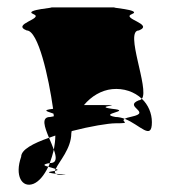

<svg xmlns="http://www.w3.org/2000/svg" viewBox="-20 -715 465 517"><path d="M37 -293C19 -242 39 -208 70 -220C85 -226 99 -243 110 -266C99 -269 92 -272 114 -276C118 -287 122 -299 125 -312C121 -322 117 -333 112 -344C69 -329 37 -312 37 -293ZM52 -633C83 -633 111 -507 123 -422C88 -418 112 -414 124 -409C124 -407 125 -404 125 -402C123 -401 119 -401 115 -400C90 -400 100 -373 112 -344C118 -346 123 -348 129 -350C129 -337 127 -324 125 -312C132 -292 134 -276 115 -276H114C113 -272 112 -269 110 -266C116 -264 125 -262 130 -260C139 -280 172 -315 172 -356C172 -358 173 -360 173 -362C223 -375 272 -383 291 -383C339 -383 302 -387 316 -395C308 -398 299 -400 291 -400C241 -409 340 -416 282 -422C228 -429 320 -432 261 -432H206C226 -456 253 -472 282 -475C313 -478 342 -468 362 -449C383 -475 314 -633 354 -633C396 -650 305 -665 335 -677C366 -689 266 -695 291 -695H115C140 -695 40 -689 70 -677C100 -665 9 -650 52 -633ZM123 -254C101 -251 115 -249 131 -247C128 -249 127 -252 128 -255C127 -255 125 -254 123 -254ZM128 -255C138 -257 136 -258 130 -260C129 -258 128 -257 128 -255ZM131 -247C134 -245 138 -244 146 -244C169 -244 149 -245 131 -247ZM316 -395C357 -379 389 -335 389 -386C389 -410 379 -433 362 -449C360 -447 357 -445 354 -445C311 -428 390 -413 335 -401C325 -399 319 -397 316 -395Z"/></svg>

Font: bitstorm
Style: cn
Weight: 400
Version: Version 0.2